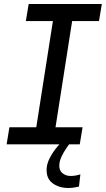

<svg xmlns="http://www.w3.org/2000/svg" viewBox="-20 -720 528 958"><path d="M321 218Q274 218 241.5 193.5Q209 169 213 118Q215 93 230 65Q245 37 266.5 11.5Q288 -14 307 -33Q326 -52 335 -59L360 -40Q351 -33 338 -17Q325 -1 311 19.5Q297 40 287 61.5Q277 83 276 102Q274 129 291 143.5Q308 158 332 158Q344 158 356 156Q368 154 381 150L374 211Q366 213 351 215.5Q336 218 321 218ZM13 0 27 -85H161L244 -615H109L123 -700H488L474 -615H340L257 -85H392L378 0Z"/></svg>

Font: MuseoModerno
Style: Italic
Weight: 400
Italic angle: -9°
Designer: Pablo Cosgaya, Héctor Gatti, Marcela Romero, and the Authors of The MuseoModerno Project.
Foundry: Omnibus-Type Team
Version: Version 1.003